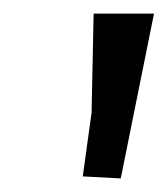

<svg xmlns="http://www.w3.org/2000/svg" viewBox="-20 -776 247 283"><path d="M118 -756H207L158 -513L102 -516L115 -610Z"/></svg>

Font: Andada SC
Style: Italic
Weight: 400
Italic angle: -8.29999°
Designer: Carolina Giovagnoli
Foundry: Carolina Giovagnoli
Version: Version 1.003